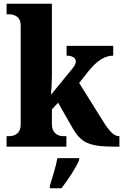

<svg xmlns="http://www.w3.org/2000/svg" viewBox="-20 -780 656 1021"><path d="M15 0H333V-56H317C297 -56 256 -64 256 -121V-198L289 -234L362 -106C412 -17 453 0 603 0H615V-56H612C585 -56 559 -85 525 -140L401 -339L450 -401C498 -460 539 -484 582 -484V-536H334V-484C364 -484 383 -472 383 -455C383 -448 382 -436 368 -419L251 -276C253 -289 256 -344 256 -378V-760H15V-704H28C48 -704 90 -697 90 -645V-119C90 -63 49 -56 28 -56H15ZM245 208V221H307C340 178 384 113 401 71V61H285C278 104 257 169 245 208Z"/></svg>

Font: Noto Serif Sinhala SemiCondensed ExtraBold
Style: Regular
Weight: 800
Width: 4
Designer: Jelle Bosma - Monotype Design Team
Foundry: Monotype Imaging Inc.
Version: Version 2.007